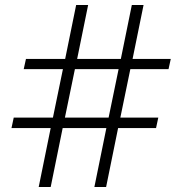

<svg xmlns="http://www.w3.org/2000/svg" viewBox="-20 -749 704 769"><path d="M183 -236H26L35 -278H192L232 -472H75L84 -513H241L285 -729H333L289 -513H464L508 -729H555L511 -513H664L655 -472H502L462 -278H614L605 -236H453L405 0H358L406 -236H231L183 0H135ZM415 -278 455 -472H280L240 -278Z"/></svg>

Font: Mona Sans Light
Style: Italic
Weight: 300
Italic angle: -11.7°
Designer: Deni Anggara
Foundry: GitHub
Version: Version 2.000